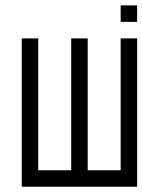

<svg xmlns="http://www.w3.org/2000/svg" viewBox="-20 -708 540 728"><path d="M500 -625V-687.5H437.5V-625ZM62.5 -562.5V0H500V-562.5H437.5Q437.5 -562.5 437.5 -62.5H312.5Q312.5 -62.5 312.5 -562.5H250Q250 -562.5 250 -62.5H125Q125 -62.5 125 -562.5Z"/></svg>

Font: CalcUnifontExMono
Style: Regular
Weight: 500
Version: Version 15.0.06